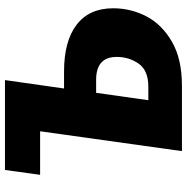

<svg xmlns="http://www.w3.org/2000/svg" viewBox="-10 -724 735 754"><g transform="rotate(-90 357.0 -347.5)"><path d="M701 -270Q701 -201 669.5 -140Q638 -79 570 -39.5Q502 0 397 0H140L218 -557H47L66 -695H419L386 -463H453Q572 -463 636.5 -413.5Q701 -364 701 -270ZM510 -256Q510 -337 420 -337H369L340 -132H393Q457 -132 483.5 -170Q510 -208 510 -256Z"/></g></svg>

Font: Trujillo ExtraBold
Style: Italic
Weight: 800
Italic angle: -8°
Designer: Fira Sans original fonts by bBox Type GmbH, Carrois Corporate GbR, & Edenspiekermann AG / Changes by Cristiano Sobral
Foundry: Fira Sans original fonts by bBox Type GmbH, Carrois Corporate GbR, & Edenspiekermann AG / Changes by Cristiano Sobral
Version: Version 4.301;July 28, 2020;FontCreator 13.0.0.2655 64-bit